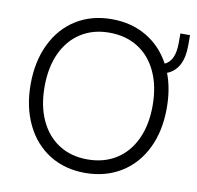

<svg xmlns="http://www.w3.org/2000/svg" viewBox="-80 -790 907 882"><g transform="rotate(10 374.0 -348.5)"><path d="M56 -348Q56 -455 95.5 -536.5Q135 -618 206.5 -662.5Q278 -707 372 -707Q464 -707 534.5 -665.5Q605 -624 646 -548Q693 -569 693 -652V-697H738V-648Q738 -538 664 -508Q691 -438 691 -348Q691 -241 651.5 -160Q612 -79 539.5 -34.5Q467 10 372 10Q278 10 206.5 -34.5Q135 -79 95.5 -160.5Q56 -242 56 -348ZM625 -348Q625 -438 594 -505Q563 -572 506 -608Q449 -644 372 -644Q296 -644 239.5 -608Q183 -572 152 -505.5Q121 -439 121 -348Q121 -258 152 -191.5Q183 -125 239.5 -89Q296 -53 372 -53Q449 -53 506 -89Q563 -125 594 -191.5Q625 -258 625 -348Z"/></g></svg>

Font: Hanken Grotesk Light
Style: Regular
Weight: 300
Designer: Alfredo Marco Pradil
Foundry: Hanken Design Co.
Version: Version 3.014